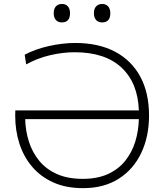

<svg xmlns="http://www.w3.org/2000/svg" viewBox="-20 -943 832 972"><path d="M400.5 9.5Q314 9.5 249.8 -19.5Q185.5 -48.5 142.5 -99.2Q99.5 -150 78.2 -216.2Q57 -282.5 57 -357L57.5 -384H683Q678 -523.5 595 -601Q512 -678.5 358 -678.5Q297.5 -678.5 233.5 -663.5Q169.5 -648.5 112.5 -617L105 -666Q158.5 -694.5 228 -710Q297.5 -725.5 361 -725.5Q478 -725.5 561.5 -681.8Q645 -638 689.8 -555.8Q734.5 -473.5 734.5 -358Q734.5 -252 695.2 -169Q656 -86 581.2 -38.2Q506.5 9.5 400.5 9.5ZM398.5 -37.5Q473.5 -37.5 526.8 -62Q580 -86.5 614 -129Q648 -171.5 664.8 -226Q681.5 -280.5 683 -340H107.5Q109 -280 126.5 -225.5Q144 -171 179 -128.5Q214 -86 268.5 -61.8Q323 -37.5 398.5 -37.5ZM496.5 -829.5Q478.5 -829.5 467 -841.2Q455.5 -853 455.5 -876Q455.5 -899.5 467.2 -911.2Q479 -923 497.5 -923Q516 -923 527.2 -910.8Q538.5 -898.5 538.5 -876Q538.5 -829.5 496.5 -829.5ZM292.5 -829.5Q275 -829.5 263.5 -841.2Q252 -853 252 -876Q252 -899.5 263.5 -911.2Q275 -923 293.5 -923Q312.5 -923 323.5 -910.8Q334.5 -898.5 334.5 -876Q334.5 -829.5 292.5 -829.5Z"/></svg>

Font: Commissioner ExtraLight
Style: Regular
Weight: 200
Designer: Kostas Bartsokas
Foundry: Kostas Bartsokas
Version: Version 1.000; ttfautohint (v1.8.3)